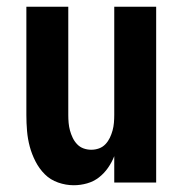

<svg xmlns="http://www.w3.org/2000/svg" viewBox="-20 -540 540 568"><path d="M198 8Q175 8 152 0Q129 -8 112.5 -24.5Q96 -41 85 -62.5Q74 -84 68 -106.5Q62 -129 60 -152.5Q58 -176 58 -200V-520H182V-200Q182 -188 183 -176.5Q184 -165 187 -154Q190 -143 195 -132.5Q200 -122 208 -113.5Q216 -105 227 -101Q238 -97 250 -97Q262 -97 273 -101Q284 -105 292 -113.5Q300 -122 305 -132.5Q310 -143 313 -154Q316 -165 317 -176.5Q318 -188 318 -200V-520H442V0H318V-78Q311 -60 299.5 -43.5Q288 -27 272.5 -15Q257 -3 237.5 2.5Q218 8 198 8Z"/></svg>

Font: Iosevka Curly Extrabold
Style: Regular
Weight: 800
Monospace: yes
Designer: Belleve Invis
Foundry: Belleve Invis
Version: Version 22.1.2; ttfautohint (v1.8.4)